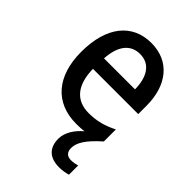

<svg xmlns="http://www.w3.org/2000/svg" viewBox="-227 -740 972 972"><g transform="rotate(45 259.5 -254.0)"><path d="M356 22C356 -16 380 -57 450 -119V-205C398 -179 353 -166 294 -166C203 -166 153 -226 151 -340H475V-400C475 -545 399 -642 268 -642C132 -642 48 -540 48 -359C48 -185 137 -83 288 -83C308 -83 327 -84 344 -86C308 -56 277 -12 277 34C277 96 311 134 382 134C406 134 426 130 444 125V59C434 62 417 66 399 66C372 66 356 51 356 22ZM267 -562C341 -562 374 -501 375 -417H153C159 -513 200 -562 267 -562Z"/></g></svg>

Font: Noto Sans Kannada UI SemiCondensed Medium
Style: Regular
Weight: 500
Width: 4
Designer: Jelle Bosma - Monotype Design Team
Foundry: Monotype Imaging Inc.
Version: Version 2.005